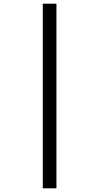

<svg xmlns="http://www.w3.org/2000/svg" viewBox="-20 -781 537 1041"><path d="M212 -761H286V240H212Z"/></svg>

Font: Noto Sans Khmer SemiCondensed
Style: Regular
Weight: 400
Width: 4
Designer: Danh Hong and the Monotype Design Team
Foundry: Monotype Imaging Inc.
Version: Version 2.004